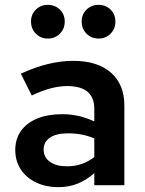

<svg xmlns="http://www.w3.org/2000/svg" viewBox="-20 -764 597 792"><path d="M221 8Q169 8 128.5 -11.5Q88 -31 65.5 -65.5Q43 -100 43 -145Q43 -191 66.5 -224Q90 -257 133.5 -275Q177 -293 237 -293Q270 -293 302.5 -286Q335 -279 369 -263V-315Q369 -362 341 -385.5Q313 -409 257 -409Q226 -409 190.5 -400Q155 -391 111 -370L66 -460Q180 -513 282 -513Q382 -513 437.5 -464.5Q493 -416 493 -328V0H369V-50Q335 -20 299 -6Q263 8 221 8ZM160 -147Q160 -115 186 -96.5Q212 -78 256 -78Q289 -78 316.5 -87.5Q344 -97 369 -116V-193Q343 -204 316.5 -209Q290 -214 260 -214Q213 -214 186.5 -196.5Q160 -179 160 -147ZM177 -605Q148 -605 128 -625Q108 -645 108 -675Q108 -705 128 -724.5Q148 -744 177 -744Q207 -744 227 -724.5Q247 -705 247 -675Q247 -645 227 -625Q207 -605 177 -605ZM387 -605Q357 -605 337 -625Q317 -645 317 -675Q317 -705 337 -724.5Q357 -744 387 -744Q416 -744 436 -724.5Q456 -705 456 -675Q456 -645 436 -625Q416 -605 387 -605Z"/></svg>

Font: Red Hat Text SemiBold
Style: Regular
Weight: 600
Designer: Pentagram, MCKL
Foundry: MCKL
Version: Version 1.030